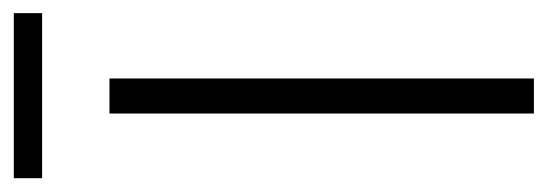

<svg xmlns="http://www.w3.org/2000/svg" viewBox="-300 -528 812 285"><g transform="rotate(-90 106.5 -386.0)"><path d="M132 -630V0H80V-630ZM229 -772V-730H-16V-772Z"/></g></svg>

Font: Ek Mukta ExtraLight
Style: Regular
Weight: 275
Designer: Girish Dalvi and Yashodeep Gholap
Foundry: Ek Type
Version: Version 2.538;PS 1.002;hotconv 16.6.51;makeotf.lib2.5.65220;